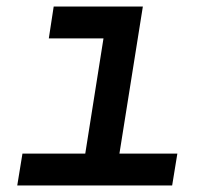

<svg xmlns="http://www.w3.org/2000/svg" viewBox="-20 -570 640 590"><path d="M33 0 49 -98H242L298 -452H130L145 -550H419L347 -98H525L509 0Z"/></svg>

Font: JetBrains Mono NL SemiBold
Style: Italic
Weight: 600
Italic angle: -9°
Monospace: yes
Designer: Philipp Nurullin, Konstantin Bulenkov
Foundry: JetBrains
Version: Version 2.305; ttfautohint (v1.8.4.7-5d5b)